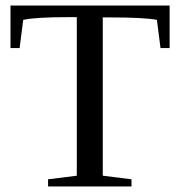

<svg xmlns="http://www.w3.org/2000/svg" viewBox="-20 -675 650 695"><path d="M154 0V-26L258 -39V-613H233Q107 -613 64 -603L51 -501H18V-655H594V-501H561L548 -603Q504 -612 376 -612H352V-39L456 -26V0Z"/></svg>

Font: Libra Serif Modern
Style: Regular
Weight: 400
Designer: Stefan Peev, Context Ltd
Foundry: Stefan Peev, Context Ltd
Version: Version 1.000